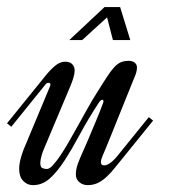

<svg xmlns="http://www.w3.org/2000/svg" viewBox="-77 -526 487 546"><path d="M49.8 -106.9Q44.4 -95.2 41 -82.8Q37.6 -70.3 37.6 -62Q37.6 -50.8 43.5 -48.1Q49.3 -45.4 56.2 -45.4Q63.5 -45.4 73.2 -55.9Q83 -66.4 94.5 -83.5Q106 -100.6 118.9 -123Q131.8 -145.5 145 -169.2Q158.2 -192.9 171.4 -216.6Q184.6 -240.2 197.3 -260.3Q214.4 -287.6 225.8 -305.4Q237.3 -323.2 247.1 -334Q256.8 -344.7 266.4 -348.9Q275.9 -353 289.6 -353Q299.8 -353 306.2 -347.7Q312.5 -342.3 312.5 -334.5Q312.5 -328.1 310.8 -321.3Q309.1 -314.5 306.6 -309.1Q304.7 -304.7 298.1 -288.1Q291.5 -271.5 282 -248.3Q272.5 -225.1 262 -198.7Q251.5 -172.4 241.9 -148.7Q232.4 -125 224.9 -106.9Q217.3 -88.9 214.8 -83Q212.9 -78.6 211.4 -73.7Q210 -68.8 210 -65.4Q210 -59.6 212.6 -57.6Q215.3 -55.7 219.7 -55.7Q226.6 -55.7 236.3 -62.5Q246.1 -69.3 256.8 -82.5L346.2 -192.9L358.4 -183.1L250.5 -49.8Q238.8 -35.2 228.5 -25.4Q218.3 -15.6 209.2 -10Q200.2 -4.4 191.2 -2Q182.1 0.5 172.9 0.5Q158.2 0.5 148.4 -8.1Q138.7 -16.6 138.7 -29.8Q138.7 -44.4 144.3 -60.1Q149.9 -75.7 160.6 -99.1Q164.6 -107.4 170.2 -120.8Q175.8 -134.3 182.1 -149.2Q188.5 -164.1 194.8 -179.2Q201.2 -194.3 206.1 -206.8Q210.9 -219.2 214.1 -227.5Q217.3 -235.8 217.3 -237.3Q217.3 -242.2 213.9 -242.2Q209.5 -242.2 204.6 -234.9Q173.8 -188 150.9 -145.3Q127.9 -102.5 106.9 -70.1Q85.9 -37.6 64.7 -18.6Q43.5 0.5 16.6 0.5Q0.5 0.5 -11 -11.5Q-22.5 -23.4 -22.5 -45.4Q-22.5 -54.2 -20.8 -63.5Q-19 -72.8 -16.6 -80.8Q-14.2 -88.9 -12 -95.2Q-9.8 -101.6 -8.3 -104.5L64.9 -279.8Q66.4 -283.2 66.4 -285.2Q66.4 -288.1 64.7 -289.3Q63 -290.5 60.5 -290.5Q55.7 -290.5 51.8 -285.2L-44.9 -165.5L-57.1 -175.3L52.7 -311Q65.4 -326.7 79.3 -338.6Q93.3 -350.6 108.4 -350.6Q122.6 -350.6 128.9 -343Q135.3 -335.4 135.3 -326.2Q135.3 -316.9 131.8 -305.2Q128.4 -293.5 123 -280.8ZM244.1 -412.1 227.5 -476.6 156.7 -412.1H120.1L220.2 -505.9H264.6L293.5 -412.1Z"/></svg>

Font: Dynalight
Style: Regular
Weight: 400
Version: Version 1.000